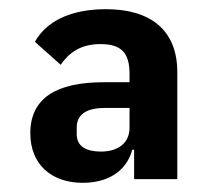

<svg xmlns="http://www.w3.org/2000/svg" viewBox="-20 -730 469 418"><path d="M211 -710C131 -710 80 -682 56 -639L112 -589C131 -616 156 -634 199 -634C246 -634 262 -613 262 -569V-551H206C102 -551 46 -516 46 -440C46 -372 92 -332 160 -332C215 -332 255 -357 268 -404H272V-340H366V-573C366 -665 307 -710 211 -710ZM262 -452C262 -417 235 -400 200 -400C168 -400 147 -411 147 -438V-452C147 -481 168 -495 209 -495H262V-452Z"/></svg>

Font: Plexus Sans Bold
Style: Regular
Weight: 700
Version: Version 2.001;PS 002.001;hotconv 1.0.70;makeotf.lib2.5.58329